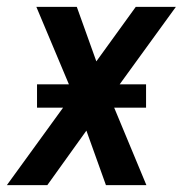

<svg xmlns="http://www.w3.org/2000/svg" viewBox="-30 -540 550 560"><path d="M-10 0 154 -226H78V-294H171L76 -520H194L251 -361L366 -520H483L319 -294H396V-226H303L397 0H279L222 -159L108 0Z"/></svg>

Font: Iosevka SS04 Semibold Oblique
Style: Regular
Weight: 600
Italic angle: -9°
Monospace: yes
Designer: Belleve Invis
Foundry: Belleve Invis
Version: Version 19.0.0; ttfautohint (v1.8.4)